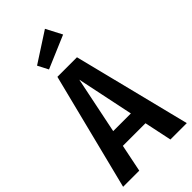

<svg xmlns="http://www.w3.org/2000/svg" viewBox="-285 -998 1068 1068"><g transform="rotate(-45 248.5 -464.5)"><path d="M336 -162H158L125 0H-2L172 -691H326L499 0H370ZM317 -258 247 -594 178 -258ZM361 -835 168 -753 136 -815 312 -929Z"/></g></svg>

Font: Fira Sans Compressed Medium
Style: Regular
Weight: 500
Width: 1
Designer: bBox Type GmbH & Carrois Corporate GbR & Edenspiekermann AG
Foundry: bBox Type GmbH & Carrois Corporate GbR & Edenspiekermann AG
Version: Version 4.301